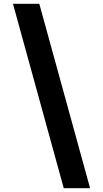

<svg xmlns="http://www.w3.org/2000/svg" viewBox="-20 -843 540 1006"><path d="M314 143 48 -823H186L452 143Z"/></svg>

Font: Iosevka Curly Slab Heavy
Style: Regular
Weight: 900
Monospace: yes
Designer: Belleve Invis
Foundry: Belleve Invis
Version: Version 22.1.2; ttfautohint (v1.8.4)